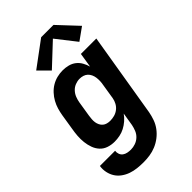

<svg xmlns="http://www.w3.org/2000/svg" viewBox="-290 -861 1179 1179"><g transform="rotate(-45 300.0 -271.0)"><path d="M219 223Q192 223 165 220Q138 217 113.5 208.5Q89 200 68 185Q47 170 33.5 149Q20 128 14.5 102Q9 76 13 49H145Q143 64 148 77.5Q153 91 164 99Q175 107 189.5 110Q204 113 219 113Q239 113 259 106Q279 99 294.5 84.5Q310 70 318 50.5Q326 31 330 11L344 -75Q330 -55 311.5 -39Q293 -23 272 -12Q251 -1 228 3.5Q205 8 183 8Q155 8 129.5 -0.5Q104 -9 86.5 -28Q69 -47 60 -72Q51 -97 48 -124Q45 -151 47 -178.5Q49 -206 54 -234L70 -334Q74 -358 81 -382Q88 -406 100.5 -428.5Q113 -451 131 -470.5Q149 -490 171 -503Q193 -516 217.5 -522Q242 -528 266 -528Q291 -528 314 -522Q337 -516 355 -502Q373 -488 384.5 -467.5Q396 -447 402 -425L417 -520H551L460 29Q455 56 445.5 83Q436 110 418.5 133.5Q401 157 377.5 175Q354 193 327.5 204Q301 215 273.5 219Q246 223 219 223ZM254 -102Q273 -102 291.5 -107Q310 -112 325.5 -124Q341 -136 350.5 -153.5Q360 -171 363 -189L379 -289Q382 -304 382.5 -319.5Q383 -335 381 -349.5Q379 -364 373 -377Q367 -390 357 -399.5Q347 -409 333 -413.5Q319 -418 303 -418Q284 -418 265 -410.5Q246 -403 232 -388Q218 -373 210.5 -354Q203 -335 200 -316L184 -216Q182 -202 181 -188.5Q180 -175 182 -162Q184 -149 190 -137Q196 -125 205.5 -117Q215 -109 228 -105.5Q241 -102 254 -102ZM219 -574 151 -642 317 -765H424L544 -637L463 -579L362 -708Z"/></g></svg>

Font: Iosevka SS04 XBd Ex Obl
Style: Regular
Weight: 800
Width: 7
Italic angle: -9°
Monospace: yes
Designer: Belleve Invis
Foundry: Belleve Invis
Version: Version 19.0.0; ttfautohint (v1.8.4)